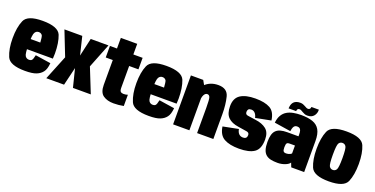

<svg xmlns="http://www.w3.org/2000/svg" viewBox="-24 -1462 4299 2199"><g transform="rotate(20 2126.0 -362.0)"><path d="M274.5 5V-130.5Q244.5 -130.5 228 -155Q210.5 -178 210.5 -299.5Q210.5 -415.5 227.5 -441Q244 -467.5 273 -467.5Q303 -467.5 317.5 -444Q326 -424.5 330 -360H194V-236.5H528Q530.5 -265.5 530.5 -299.5Q530.5 -429 496.5 -516.5Q461 -603.5 272.5 -603.5Q88 -603.5 51.5 -517.5Q14.5 -431.5 14.5 -300Q14.5 -169 52 -81.5Q87.5 5 274.5 5ZM274.5 -130.5V5Q366 5 412 -14Q458 -32 485 -67.5Q512.5 -102 519 -177.5L331 -206Q324.5 -179.5 319 -161.5Q313 -144 302.5 -137Q292.5 -130.5 274.5 -130.5Z M534 0H750.5L803.5 -221.5L859 0H1076.5L957 -298.5L1075 -596.5H858.5L808.5 -376L755.5 -596.5H538L655 -298.5Z M1354.5 7.5Q1418 7.5 1477 -4.5V-141.5Q1454.5 -133 1426.5 -133Q1404 -133 1391 -143.8Q1378 -154.5 1378 -192V-456H1491V-596.5H1378V-726H1178.5V-596.5H1092.5V-456H1178.5V-154Q1178.5 -61.5 1228 -27Q1277.5 7.5 1354.5 7.5Z M1782.5 5V-130.5Q1752.5 -130.5 1736 -155Q1718.5 -178 1718.5 -299.5Q1718.5 -415.5 1735.5 -441Q1752 -467.5 1781 -467.5Q1811 -467.5 1825.5 -444Q1834 -424.5 1838 -360H1702V-236.5H2036Q2038.5 -265.5 2038.5 -299.5Q2038.5 -429 2004.5 -516.5Q1969 -603.5 1780.5 -603.5Q1596 -603.5 1559.5 -517.5Q1522.5 -431.5 1522.5 -300Q1522.5 -169 1560 -81.5Q1595.5 5 1782.5 5ZM1782.5 -130.5V5Q1874 5 1920 -14Q1966 -32 1993 -67.5Q2020.5 -102 2027 -177.5L1839 -206Q1832.5 -179.5 1827 -161.5Q1821 -144 1810.5 -137Q1800.5 -130.5 1782.5 -130.5Z M2079.5 0H2278V-511L2229.5 -596.5H2079.5ZM2372 0H2570V-301.5Q2570 -417 2547.2 -508.8Q2524.5 -600.5 2414.5 -600.5Q2309.5 -600.5 2243.2 -528.2Q2177 -456 2177 -361L2274.5 -338Q2274.5 -398.5 2290 -429.2Q2305.5 -460 2330.5 -460Q2353.5 -460 2362.8 -435Q2372 -410 2372 -306Z M2881.5 4Q3006 4 3067.8 -39Q3129.5 -82 3129.5 -196.5Q3129.5 -283.5 3080.2 -322.5Q3031 -361.5 2950 -371.5Q2885.5 -382 2852.8 -385.8Q2820 -389.5 2820 -421.5Q2820 -442.5 2830 -454Q2840 -465.5 2865 -465.5Q2892.5 -465.5 2911 -444.8Q2929.5 -424 2936.5 -390.5L3123 -426.5Q3109.5 -529.5 3045.5 -565.2Q2981.5 -601 2866.5 -601Q2748 -601 2684.5 -559Q2621 -517 2621 -420Q2621 -328.5 2664.8 -284.8Q2708.5 -241 2794 -229.5Q2862 -218.5 2896 -213.5Q2930 -208.5 2930 -178Q2930 -154.5 2917.8 -143Q2905.5 -131.5 2883 -131.5Q2851.5 -131.5 2832 -151Q2812.5 -170.5 2806 -208L2619 -171Q2634 -69.5 2700.8 -32.8Q2767.5 4 2881.5 4Z M3353.5 5.5Q3379.5 5.5 3403.2 0.5Q3427 -4.5 3446.5 -12.5Q3466 -20.5 3479.8 -30.5Q3493.5 -40.5 3499.5 -51L3519.5 0H3677V-377Q3677 -465.5 3648.8 -514.2Q3620.5 -563 3564.2 -582.8Q3508 -602.5 3423 -602.5Q3372.5 -602.5 3328.5 -594Q3284.5 -585.5 3250.8 -565.5Q3217 -545.5 3195.2 -509Q3173.5 -472.5 3167.5 -417L3367.5 -386Q3372 -419 3380.2 -435.8Q3388.5 -452.5 3399.8 -458Q3411 -463.5 3423.5 -463.5Q3440.5 -463.5 3452 -457.2Q3463.5 -451 3469.8 -433.5Q3476 -416 3476 -382V-362.5H3338.5Q3292 -362.5 3258.8 -353.2Q3225.5 -344 3204.2 -323.2Q3183 -302.5 3173.2 -267.8Q3163.5 -233 3163.5 -181Q3163.5 -124 3175.2 -87.5Q3187 -51 3211 -30.5Q3235 -10 3270.2 -2.2Q3305.5 5.5 3353.5 5.5ZM3407.5 -129.5Q3398 -129.5 3390.2 -132Q3382.5 -134.5 3377 -140.5Q3371.5 -146.5 3369 -158.2Q3366.5 -170 3366.5 -190Q3366.5 -210.5 3369.2 -222.8Q3372 -235 3377.5 -240.5Q3383 -246 3391.5 -247.8Q3400 -249.5 3410.5 -249.5H3474V-154Q3469 -147 3458 -141.2Q3447 -135.5 3433.8 -132.5Q3420.5 -129.5 3407.5 -129.5ZM3488 -620Q3515.5 -620 3533.5 -627.8Q3551.5 -635.5 3562.8 -647.8Q3574 -660 3580.5 -674.2Q3587 -688.5 3589.5 -703.2Q3592 -718 3591 -729H3500.5Q3500.5 -723 3497.5 -714.8Q3494.5 -706.5 3487.5 -701Q3480.5 -695.5 3469.5 -695.5Q3459 -695.5 3448.2 -700.8Q3437.5 -706 3425.2 -713.2Q3413 -720.5 3398.2 -725.8Q3383.5 -731 3364.5 -731Q3337 -731 3318.2 -723.8Q3299.5 -716.5 3288 -704.8Q3276.5 -693 3270.5 -678.5Q3264.5 -664 3262.5 -650Q3260.5 -636 3259.5 -624.5H3352Q3352 -631 3354.2 -639.2Q3356.5 -647.5 3363.2 -653Q3370 -658.5 3382.5 -658.5Q3393 -658.5 3404 -652.5Q3415 -646.5 3427.5 -639.2Q3440 -632 3454.5 -626Q3469 -620 3488 -620Z M3976 4Q4160.5 4 4197 -82.2Q4233.5 -168.5 4233.5 -300.5Q4233.5 -433 4197 -518.2Q4160.5 -603.5 3976 -603.5Q3792 -603.5 3755.5 -518.2Q3719 -433 3719 -300.5Q3719 -168.5 3755.5 -82.2Q3792 4 3976 4ZM3976 -135Q3948 -135 3932.8 -159.5Q3917.5 -184 3917.5 -300Q3917.5 -416 3932.8 -440Q3948 -464 3976 -464Q4004.5 -464 4019.5 -440Q4034.5 -416 4034.5 -300Q4034.5 -184 4019.5 -159.5Q4004.5 -135 3976 -135Z"/></g></svg>

Font: Anybody Condensed Black
Style: Regular
Weight: 900
Width: 3
Designer: Tyler Finck
Foundry: Etcetera Type Company
Version: Version 1.113;gftools[0.9.25]